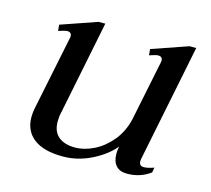

<svg xmlns="http://www.w3.org/2000/svg" viewBox="-77 -565 734 667"><g transform="rotate(15 290.0 -232.0)"><path d="M482 -27Q496 -27 518 -35L515 -17Q479 10 431 10Q405 10 391.5 -5Q378 -20 378 -48Q378 -61 381 -74Q352 -39 302.5 -14.5Q253 10 200 10Q131 10 95.5 -17.5Q60 -45 60 -94Q60 -109 63 -125L118 -393Q119 -396 119 -400Q119 -415 103 -415Q98 -415 88 -412Q78 -409 72 -407L70 -429L200 -474H224L156 -137Q152 -121 152 -103Q152 -67 173.5 -49Q195 -31 233 -31Q266 -31 300.5 -48Q335 -65 362.5 -98Q390 -131 401 -178L445 -393Q446 -396 446 -400Q446 -415 430 -415Q425 -415 415 -412Q405 -409 399 -407L397 -429L527 -474H551L467 -58Q465 -48 465 -44Q465 -27 482 -27Z"/></g></svg>

Font: Taviraj
Style: Italic
Weight: 400
Italic angle: -12°
Designer: Katatrad Team
Foundry: CadsonDemak
Version: Version 1.001